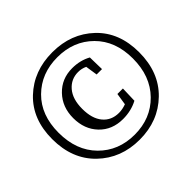

<svg xmlns="http://www.w3.org/2000/svg" viewBox="-165 -877 1085 1085"><g transform="rotate(-45 377.5 -334.5)"><path d="M460 -186 471 -257H515L512 -162Q459 -134 394 -134Q307 -134 252.5 -191Q198 -248 198 -337Q198 -425 253.5 -483Q309 -541 393 -541Q457 -541 507 -513L509 -418H466L455 -490Q430 -502 402 -502Q345 -502 308 -459Q271 -416 271 -338Q271 -260 306.5 -217.5Q342 -175 402 -175Q430 -175 460 -186ZM675 -337Q675 -477 591 -560.5Q507 -644 378 -644Q249 -644 165 -561Q81 -478 81 -337Q81 -195 165 -110Q249 -25 378 -25Q507 -25 591 -110.5Q675 -196 675 -337ZM378 -684Q527 -684 626 -590Q725 -496 725 -337Q725 -177 626 -81Q527 15 378 15Q229 15 129.5 -81Q30 -177 30 -337Q30 -496 129 -590Q228 -684 378 -684Z"/></g></svg>

Font: TypoPRO Source Serif Pro
Style: Regular
Weight: 400
Designer: Frank Grießhammer
Foundry: Adobe Systems Incorporated
Version: Version 1.017;PS 1.0;hotconv 1.0.79;makeotf.lib2.5.61930